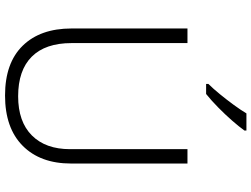

<svg xmlns="http://www.w3.org/2000/svg" viewBox="-138 -850 998 762"><g transform="rotate(90 361.0 -469.0)"><path d="M629 -252Q629 -130 558.5 -60Q488 10 359 10Q230 10 161.5 -60Q93 -130 93 -254V-714H151V-254Q151 -150 205 -96Q259 -42 362 -42Q463 -42 517.5 -96.5Q572 -151 572 -248V-714H629ZM498 -940Q483 -919 458.5 -891Q434 -863 406 -835.5Q378 -808 353 -788H313V-797Q332 -816 354 -843Q376 -870 396.5 -898Q417 -926 430 -948H498Z"/></g></svg>

Font: Noto Sans Canadian Aboriginal Light
Style: Regular
Weight: 300
Designer: Monotype Design Team, Typotheque's Kevin King
Foundry: Monotype Imaging Inc.
Version: Version 2.004; ttfautohint (v1.8.4.7-5d5b)